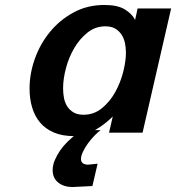

<svg xmlns="http://www.w3.org/2000/svg" viewBox="-20 -534 709 773"><path d="M99 -177Q99 -238 120.5 -298Q142 -358 181.5 -406Q221 -454 276.5 -484Q332 -514 400 -514Q453 -514 482 -496.5Q511 -479 524 -454L534 -500H669L554 0H419L434 -65Q421 -52 403.5 -38Q386 -24 366.5 -12.5Q347 -1 324.5 6.5Q302 14 278 14Q231 14 197 -0.5Q163 -15 141.5 -40.5Q120 -66 109.5 -101Q99 -136 99 -177ZM234 -178Q234 -159 237.5 -140Q241 -121 250.5 -106Q260 -91 276 -81.5Q292 -72 316 -72Q358 -72 390 -98Q422 -124 443.5 -162.5Q465 -201 476 -244.5Q487 -288 487 -322Q487 -342 483 -361Q479 -380 469 -395Q459 -410 443.5 -419Q428 -428 404 -428Q364 -428 332.5 -403Q301 -378 279 -340.5Q257 -303 245.5 -259.5Q234 -216 234 -178ZM192 151Q192 131 200.5 111Q209 91 222 72Q235 53 251.5 37Q268 21 283 9L307 -10H385Q374 -2 360 12.5Q346 27 334 43.5Q322 60 314 77Q306 94 306 106Q306 128 334 129L373 125L352 215L272 219Q237 219 214.5 201Q192 183 192 151Z"/></svg>

Font: Perun
Style: Bold Italic
Weight: 700
Italic angle: -12°
Foundry: Copyright (c) Stefan Peev, Context Ltd, 2016
Version: Version 1.027